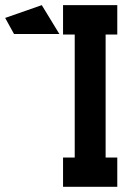

<svg xmlns="http://www.w3.org/2000/svg" viewBox="-203 -720 512 740"><path d="M40 0V-112.8H85V-586.9H40V-700.2H249V-586.9H204.1V-112.8H249V0ZM-183.1 -650.9 -42 -700.2 25.9 -588.9H-148.9Z"/></svg>

Font: Cakra Normal
Style: Regular
Weight: 400
Designer: Lucia Kollert, Vojtech Kollert
Foundry: OoM Type
Version: Version 1.000;Glyphs 3.1.1 (3148)